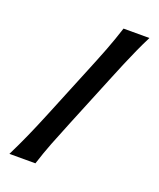

<svg xmlns="http://www.w3.org/2000/svg" viewBox="-143 -858 781 945"><g transform="rotate(20 248.0 -385.5)"><path d="M21.5 0Q51.3 -60.1 76.4 -116.5Q101.6 -172.9 131.8 -246.6L241.7 -515.1Q273.4 -591.8 295.9 -650.4Q318.4 -709 338.4 -771.5H474.1Q453.1 -730 435.3 -690.4Q417.5 -650.9 399.4 -608.2Q381.3 -565.4 359.9 -512.7L251 -246.6Q220.7 -172.9 198.7 -116.5Q176.8 -60.1 157.7 0Z"/></g></svg>

Font: Pinar SemiBold
Style: Regular
Weight: 600
Designer: Amin Abedi
Version: Version 3.000